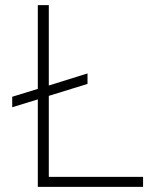

<svg xmlns="http://www.w3.org/2000/svg" viewBox="-20 -731 640 751"><path d="M170.9 -396.5V-710.9H127.9V-383.3L27.8 -352.5V-311.5L127.9 -342.3V0H539.6V-39.1H170.9V-356L322.3 -402.8V-443.8Z"/></svg>

Font: Roboto Mono ExtraLight
Style: Regular
Weight: 250
Monospace: yes
Designer: Google
Version: Version 3.000